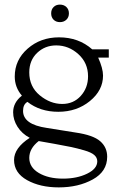

<svg xmlns="http://www.w3.org/2000/svg" viewBox="-20 -589 535 833"><path d="M253 186Q314 186 358 164.5Q402 143 402 111Q402 95 389 83.5Q376 72 344.5 63Q313 54 289.5 49Q266 44 216 35Q205 33 199 32L148 23Q107 55 107 96Q107 137 148.5 161.5Q190 186 253 186ZM183 -34 308 -14Q384 -3 414.5 23.5Q445 50 445 91Q445 155 382.5 189.5Q320 224 235 224Q154 224 97.5 192.5Q41 161 41 105Q41 53 109 9Q75 -9 56 -39Q37 -69 37 -102Q37 -144 75 -174Q44 -210 44 -257Q44 -329 100 -378Q156 -427 236 -427Q321 -427 380 -375H452V-339H406Q427 -292 427 -261Q427 -197 370 -150.5Q313 -104 233 -104Q154 -104 99 -147Q80 -136 80 -108Q80 -49 183 -34ZM224 -392Q175 -392 141 -359.5Q107 -327 107 -275Q107 -213 152.5 -175.5Q198 -138 250 -138Q299 -138 330.5 -173Q362 -208 362 -258Q362 -316 320 -354Q278 -392 224 -392ZM212.5 -503.5Q202 -514 202 -531Q202 -548 212.5 -558.5Q223 -569 240 -569Q257 -569 268 -558.5Q279 -548 279 -531Q279 -514 268 -503.5Q257 -493 240 -493Q223 -493 212.5 -503.5Z"/></svg>

Font: Forum
Style: Regular
Weight: 400
Designer: Denis Masharov
Foundry: Denis Masharov
Version: Version 1.000